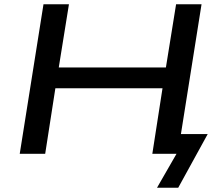

<svg xmlns="http://www.w3.org/2000/svg" viewBox="-20 -725 1026 905"><path d="M720 160 812 0H704L719 -93H959L820 160ZM73 0 185 -705H305L257 -407H762L810 -705H930L818 0H698L746 -309H241L193 0Z"/></svg>

Font: Nunito Sans 10pt Expanded SemiBold
Style: Italic
Weight: 600
Width: 7
Italic angle: -9°
Designer: Vernon Adams
Foundry: Vernon Adams
Version: Version 3.101;gftools[0.9.27]